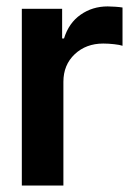

<svg xmlns="http://www.w3.org/2000/svg" viewBox="-20 -573 399 593"><path d="M47.4 0V-545.9H171.9V-454.1H177.7Q192.4 -502 229 -527.6Q265.6 -553.2 312.5 -553.2Q322.8 -553.2 336.2 -552.2Q349.6 -551.3 358.4 -549.8V-431.6Q350.1 -434.6 332.5 -436.5Q314.9 -438.5 298.8 -438.5Q245.6 -438.5 210.7 -405.5Q175.8 -372.6 175.8 -320.3V0Z"/></svg>

Font: Inter Tight SemiBold
Style: Regular
Weight: 600
Designer: Rasmus Andersson
Foundry: rsms
Version: Version 3.004; ttfautohint (v1.8.4.7-5d5b)